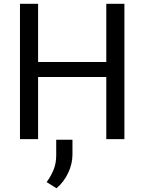

<svg xmlns="http://www.w3.org/2000/svg" viewBox="-20 -731 760 1009"><path d="M85 0V-710.9H180.2V-405.3H538.6V-710.9H633.8V0H538.6V-326.2H180.2V0ZM360.8 3.4V81.5Q360.8 129.9 338.1 178Q315.4 226.1 276.9 258.3L225.1 226.1Q250 191.4 262.7 158.4Q275.4 125.5 275.4 85V3.4Z"/></svg>

Font: Bert Sans Medium
Style: Regular
Weight: 500
Designer: Christian Robertson, Adam Twardoch, & Cristiano Sobral
Foundry: Google
Version: Version 12.135;January 10, 2020;FontCreator 12.0.0.2547 64-b